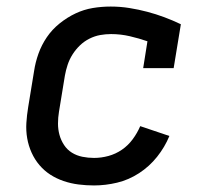

<svg xmlns="http://www.w3.org/2000/svg" viewBox="-20 -558 640 586"><path d="M267 8Q243 8 219.5 5Q196 2 174 -5.5Q152 -13 133.5 -25Q115 -37 100.5 -54Q86 -71 76.5 -92Q67 -113 63 -136Q59 -159 60.5 -183Q62 -207 66 -231L84 -341Q88 -368 97.5 -394.5Q107 -421 123 -444.5Q139 -468 162 -486.5Q185 -505 210.5 -517Q236 -529 263 -533.5Q290 -538 318 -538Q347 -538 375 -533.5Q403 -529 429.5 -522Q456 -515 481.5 -505.5Q507 -496 532 -484L510 -350H417L430 -432Q404 -441 376 -447.5Q348 -454 319 -454Q302 -454 285.5 -451Q269 -448 253 -440Q237 -432 224 -419.5Q211 -407 201.5 -392Q192 -377 186.5 -360.5Q181 -344 178 -327L160 -217Q157 -199 157 -181Q157 -163 161.5 -146.5Q166 -130 175.5 -115.5Q185 -101 199.5 -92Q214 -83 231.5 -79.5Q249 -76 267 -76Q289 -76 311 -82Q333 -88 352 -101Q371 -114 385 -133Q399 -152 408 -173L497 -143Q483 -109 459.5 -79.5Q436 -50 404.5 -29.5Q373 -9 337.5 -0.5Q302 8 267 8Z"/></svg>

Font: Iosevka Curly Slab MdEx
Style: Italic
Weight: 500
Width: 7
Italic angle: -9°
Monospace: yes
Designer: Belleve Invis
Foundry: Belleve Invis
Version: Version 11.0.0; ttfautohint (v1.8.3)